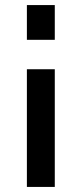

<svg xmlns="http://www.w3.org/2000/svg" viewBox="-20 -733 322 757"><path d="M196 -713H86V-576H196ZM196 -460H86V4H196Z"/></svg>

Font: FIGSv2-sans-serif SemiBold
Style: Regular
Weight: 600
Designer: Matt McInerney, Pablo Impallari, Rodrigo Fuenzalida,Mirko Velimirovic
Foundry: Matt McInerney, Pablo Impallari, Rodrigo Fuenzalida
Version: Version 4.021;hotconv 1.0.109;makeotfexe 2.5.65596